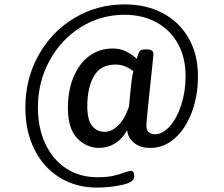

<svg xmlns="http://www.w3.org/2000/svg" viewBox="-20 -726 1014 871"><path d="M878 -381Q878 -291 850 -216.5Q822 -142 773 -98.5Q724 -55 662 -55Q615 -55 587 -79Q559 -103 557 -136Q535 -96 502 -75.5Q469 -55 430 -55Q373 -55 330.5 -98.5Q288 -142 288 -237Q288 -315 313.5 -376.5Q339 -438 385 -472Q431 -506 491 -506Q526 -506 554 -491.5Q582 -477 600 -459Q608 -486 614 -494Q620 -502 640 -502H647Q676 -502 676 -480L672 -438Q644 -177 644 -157Q644 -117 683 -117Q718 -117 750.5 -153.5Q783 -190 802.5 -251Q822 -312 822 -381Q822 -464 787.5 -527Q753 -590 690 -624.5Q627 -659 545 -659Q437 -659 347 -603Q257 -547 204.5 -450.5Q152 -354 152 -238Q152 -145 186 -73Q220 -1 281 38.5Q342 78 421 78Q464 78 492 72Q520 66 546 56Q567 49 575 49Q589 49 589 75Q589 101 532.5 113Q476 125 421 125Q325 125 251 79.5Q177 34 136 -48.5Q95 -131 95 -238Q95 -368 154.5 -475Q214 -582 317 -644Q420 -706 545 -706Q645 -706 720 -665.5Q795 -625 836.5 -551.5Q878 -478 878 -381ZM567 -262Q568 -272 573 -324.5Q578 -377 585 -403Q548 -433 504 -433Q436 -433 406 -380.5Q376 -328 376 -243Q376 -183 397.5 -155.5Q419 -128 455 -128Q485 -128 514.5 -155Q544 -182 565 -242Z"/></svg>

Font: Asap-Medium
Style: Regular
Weight: 500
Designer: Pablo Cosgaya
Foundry: Omnibus-Type
Version: Version 2.000; ttfautohint (v1.8)